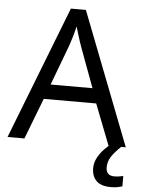

<svg xmlns="http://www.w3.org/2000/svg" viewBox="-61 -765 762 1032"><g transform="rotate(5 319.5 -248.5)"><path d="M545 0 459 -221H176L91 0H0L279 -717H360L638 0ZM352 -517Q349 -525 342 -546Q335 -567 328.5 -589.5Q322 -612 318 -624Q311 -593 302 -563.5Q293 -534 287 -517L206 -301H432ZM545 116Q545 161 590 161Q607 161 618.5 158.5Q630 156 638 155V211Q624 215 610 217.5Q596 220 576 220Q523 220 498 195Q473 170 473 126Q473 97 487.5 70Q502 43 523.5 21Q545 -1 565 -15L613 0Q579 32 562 58.5Q545 85 545 116Z"/></g></svg>

Font: Noto Sans PhagsPa
Style: Regular
Weight: 400
Designer: Monotype Design Team
Foundry: Monotype Imaging Inc.
Version: Version 2.004; ttfautohint (v1.8.4.7-5d5b)